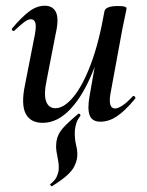

<svg xmlns="http://www.w3.org/2000/svg" viewBox="-20 -415 512 669"><path d="M161 234Q160 235 156.5 231Q153 227 156 226Q172 213 177 202Q182 191 184 181Q186 164 183 147.5Q180 131 177 113.5Q174 96 177 76Q181 53 197 34Q213 15 251 -17Q255 -21 258.5 -17Q262 -13 259 -10Q250 2 246.5 12.5Q243 23 241 37Q239 66 245.5 92Q252 118 248 139Q246 150 239 164.5Q232 179 214 195.5Q196 212 161 234ZM129 13Q86 13 69.5 -19Q53 -51 67 -119L102 -297Q107 -327 102.5 -337.5Q98 -348 88 -348Q77 -348 63 -337Q49 -326 31 -309Q27 -305 23 -309Q19 -313 23 -317Q55 -355 81.5 -375Q108 -395 136 -395Q164 -395 175 -372.5Q186 -350 174 -297L143 -138Q132 -87 140.5 -62.5Q149 -38 173 -38Q203 -38 235.5 -77Q268 -116 296.5 -191.5Q325 -267 344 -376L360 -375Q340 -257 305 -169.5Q270 -82 225 -34.5Q180 13 129 13ZM330 9Q301 9 292.5 -13Q284 -35 292 -80L344 -376Q348 -394 391 -394Q409 -394 415 -391.5Q421 -389 421 -387Q421 -383 416 -360.5Q411 -338 406 -312L365 -89Q356 -37 381 -37Q391 -37 407 -47.5Q423 -58 442 -79Q445 -83 449.5 -78.5Q454 -74 450 -70Q415 -28 387 -9.5Q359 9 330 9Z"/></svg>

Font: Cormorant SemiBold
Style: Italic
Weight: 600
Italic angle: -10°
Designer: Christian Thalmann (Catharsis Fonts)
Foundry: Catharsis Fonts
Version: Version 4.000